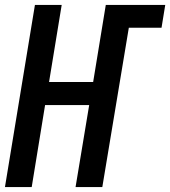

<svg xmlns="http://www.w3.org/2000/svg" viewBox="-22 -755 687 775"><path d="M-2 0 119 -735H227L176 -424H354L405 -735H645L630 -643H498L391 0H283L338 -331H160L106 0Z"/></svg>

Font: Iosevka Curly SmBdExObl
Style: Regular
Weight: 600
Width: 7
Italic angle: -9°
Monospace: yes
Designer: Belleve Invis
Foundry: Belleve Invis
Version: Version 11.1.0; ttfautohint (v1.8.3)